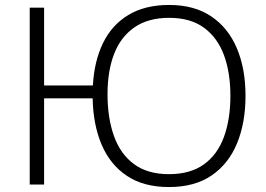

<svg xmlns="http://www.w3.org/2000/svg" viewBox="-20 -745 1073 775"><path d="M971 -358Q971 -250 937 -167Q903 -84 834.5 -37Q766 10 662 10Q560 10 492.5 -35Q425 -80 390.5 -160.5Q356 -241 354 -348H158V0H100V-714H158V-400H355Q360 -497 395.5 -570.5Q431 -644 498 -684.5Q565 -725 663 -725Q764 -725 832.5 -679Q901 -633 936 -550.5Q971 -468 971 -358ZM414 -365Q414 -269 440 -196Q466 -123 521 -82.5Q576 -42 662 -42Q748 -42 803 -81.5Q858 -121 884 -192.5Q910 -264 910 -358Q910 -452 884 -522.5Q858 -593 803.5 -633Q749 -673 663 -673Q578 -673 522.5 -634.5Q467 -596 440.5 -527Q414 -458 414 -365Z"/></svg>

Font: Noto Sans Light
Style: Regular
Weight: 300
Designer: Monotype Design Team
Foundry: Monotype Imaging Inc.
Version: Version 2.007